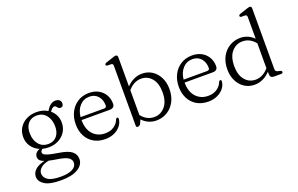

<svg xmlns="http://www.w3.org/2000/svg" viewBox="-110 -1195 2950 1903"><g transform="rotate(-20 1364.5 -243.5)"><path d="M331 -19.5Q429 -4.5 467.2 26.8Q505.5 58 505.5 107.5Q505.5 168 443 206.5Q380.5 245 264 245Q145.5 245 92 210.8Q38.5 176.5 38.5 126.5Q38.5 88.5 69 56.8Q99.5 25 172 7Q136.5 -5.5 125 -21.5Q113.5 -37.5 113.5 -58Q113.5 -74 125.2 -91.2Q137 -108.5 168.5 -121Q116.5 -142.5 86 -186Q55.5 -229.5 55.5 -286Q55.5 -342 82.5 -384.5Q109.5 -427 156.5 -450.8Q203.5 -474.5 263 -474.5Q329 -474.5 379.5 -443.5L383 -449Q423.5 -517.5 479 -517.5Q503.5 -517.5 519.2 -504.5Q535 -491.5 535 -470.5Q535 -432.5 503.5 -432.5Q488.5 -432.5 480.8 -441Q473 -449.5 466.2 -458Q459.5 -466.5 447.5 -466.5Q426.5 -466.5 401 -428Q431 -403.5 447.8 -368.8Q464.5 -334 464.5 -292.5Q464.5 -237 437.5 -194.5Q410.5 -152 364 -128Q317.5 -104 259 -104Q225.5 -104 195 -112Q174.5 -97.5 174.5 -80Q174.5 -69 185.5 -59.2Q196.5 -49.5 230 -39.8Q263.5 -30 331 -19.5ZM252.5 -442Q194 -441.5 161 -402.2Q128 -363 129.5 -297.5Q131 -224 169 -180Q207 -136 267.5 -136.5Q326 -137 358.8 -176.8Q391.5 -216.5 390 -282.5Q388.5 -354.5 351 -398.5Q313.5 -442.5 252.5 -442ZM98.5 114Q98.5 155.5 138.5 182.8Q178.5 210 275 210Q356 210 398.5 186Q441 162 441 121Q441 91 411.5 69.5Q382 48 296 35Q247.5 27.5 214 19.5Q157 30 127.8 56.2Q98.5 82.5 98.5 114Z M1006 -293.5Q1006 -247 953 -247H656.5Q657 -149 706.5 -96Q756 -43 834 -43Q890.5 -43 929 -70.5Q967.5 -98 980 -135.5Q987.5 -149 996 -149Q1008.5 -148.5 1008 -132.5Q1005 -94 979.8 -61.2Q954.5 -28.5 912.2 -8.8Q870 11 816.5 11Q746.5 11 695.2 -19Q644 -49 616 -102.5Q588 -156 588 -226.5Q588 -297 616.5 -353.2Q645 -409.5 696.5 -442.2Q748 -475 817 -475Q872.5 -475 915 -452Q957.5 -429 981.8 -388Q1006 -347 1006 -293.5ZM808 -439Q746.5 -439 705.8 -394.8Q665 -350.5 657.5 -278H904Q931.5 -278 931.5 -301.5Q931.5 -362.5 897.8 -400.8Q864 -439 808 -439Z M1212.5 -709V-399.5Q1246 -435.5 1287.8 -455.2Q1329.5 -475 1375 -475Q1435 -475 1481.5 -444.5Q1528 -414 1554.5 -361Q1581 -308 1581 -240Q1581 -162.5 1550.5 -106.2Q1520 -50 1468.8 -19.5Q1417.5 11 1355 11Q1311.5 11 1273.5 -6Q1235.5 -23 1207.5 -54L1186 -6.5Q1178.5 -0.5 1172 3Q1165.5 6.5 1158 6.5Q1142 6.5 1142 -12.5V-643Q1142 -665.5 1123.5 -667L1083.5 -667.5Q1067 -669.5 1067 -681.5Q1067 -693 1085.5 -699.5L1154.5 -722Q1166.5 -726.5 1175.5 -729.2Q1184.5 -732 1191 -732Q1212.5 -732 1212.5 -709ZM1350.5 -431Q1310.5 -431 1275.8 -412.5Q1241 -394 1212.5 -360V-98Q1267.5 -28.5 1347 -28.5Q1413.5 -28.5 1459.8 -81.2Q1506 -134 1506 -232.5Q1506 -327 1461.8 -379Q1417.5 -431 1350.5 -431Z M2093 -293.5Q2093 -247 2040 -247H1743.5Q1744 -149 1793.5 -96Q1843 -43 1921 -43Q1977.5 -43 2016 -70.5Q2054.5 -98 2067 -135.5Q2074.5 -149 2083 -149Q2095.5 -148.5 2095 -132.5Q2092 -94 2066.8 -61.2Q2041.5 -28.5 1999.2 -8.8Q1957 11 1903.5 11Q1833.5 11 1782.2 -19Q1731 -49 1703 -102.5Q1675 -156 1675 -226.5Q1675 -297 1703.5 -353.2Q1732 -409.5 1783.5 -442.2Q1835 -475 1904 -475Q1959.5 -475 2002 -452Q2044.5 -429 2068.8 -388Q2093 -347 2093 -293.5ZM1895 -439Q1833.5 -439 1792.8 -394.8Q1752 -350.5 1744.5 -278H1991Q2018.5 -278 2018.5 -301.5Q2018.5 -362.5 1984.8 -400.8Q1951 -439 1895 -439Z M2186 -223.5Q2186 -301 2216.5 -357.5Q2247 -414 2298.5 -444.5Q2350 -475 2412.5 -475Q2453.5 -475 2490.2 -459Q2527 -443 2554.5 -414.5V-643Q2554.5 -665.5 2536 -667L2496 -667.5Q2479.5 -669.5 2479.5 -681.5Q2479.5 -693 2498 -699.5L2567 -722Q2579 -726 2588 -729Q2597 -732 2604 -732Q2625 -732 2625 -709V-67.5Q2625 -43 2649.5 -37.5L2673 -32.5Q2691.5 -27 2691.5 -15.5Q2691.5 0 2671 0H2598Q2576.5 0 2566.5 -9.8Q2556.5 -19.5 2556.5 -42.5V-66Q2522.5 -29 2480.2 -9Q2438 11 2392 11Q2332 11 2285.5 -19.2Q2239 -49.5 2212.5 -102.5Q2186 -155.5 2186 -223.5ZM2261.5 -231Q2261.5 -137 2305.5 -85Q2349.5 -33 2417 -33Q2456.5 -33 2491.2 -51.5Q2526 -70 2554.5 -104V-365.5Q2500 -435 2420.5 -435Q2353.5 -435 2307.5 -382.5Q2261.5 -330 2261.5 -231Z"/></g></svg>

Font: Fraunces 9pt Soft Light
Style: Regular
Weight: 300
Version: Version 1.000;[0bf87f6ff]